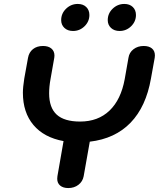

<svg xmlns="http://www.w3.org/2000/svg" viewBox="-20 -943 805 973"><path d="M765 -662Q765 -654 764 -650L745 -545Q720 -402 641.5 -321Q563 -240 435 -225L404 -50Q399 -23 377.5 -6.5Q356 10 326 10Q300 10 285 -2.5Q270 -15 270 -37Q270 -45 271 -50L302 -228Q203 -246 149.5 -309.5Q96 -373 96 -473Q96 -501 103 -545L122 -650Q127 -678 147 -694Q167 -710 198 -710Q225 -710 240.5 -697Q256 -684 256 -661Q256 -654 255 -650L236 -542Q229 -504 229 -470Q229 -397 267.5 -362Q306 -327 386 -327Q477 -327 535 -382.5Q593 -438 612 -542L631 -650Q635 -677 656.5 -693.5Q678 -710 708 -710Q735 -710 750 -697.5Q765 -685 765 -662ZM290 -841Q290 -875 315 -899Q340 -923 374 -923Q401 -923 417 -907.5Q433 -892 433 -867Q433 -834 408.5 -810Q384 -786 350 -786Q323 -786 306.5 -801.5Q290 -817 290 -841ZM526 -841Q526 -875 551 -899Q576 -923 610 -923Q637 -923 653 -907.5Q669 -892 669 -867Q669 -834 644.5 -810Q620 -786 586 -786Q559 -786 542.5 -801.5Q526 -817 526 -841Z"/></svg>

Font: Kodchasan
Style: Bold Italic
Weight: 700
Italic angle: -10°
Version: Version 1.000; ttfautohint (v1.6)